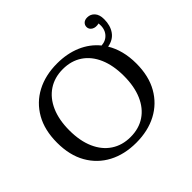

<svg xmlns="http://www.w3.org/2000/svg" viewBox="-178 -982 1212 1212"><g transform="rotate(-45 427.5 -376.5)"><path d="M399 13Q294 13 214.5 -29Q135 -71 90 -150Q45 -229 45 -341Q45 -453 90 -532Q135 -611 214.5 -653Q294 -695 399 -695Q488 -695 559.5 -664.5Q631 -634 678 -576Q720 -579 744 -609Q768 -639 763 -688Q732 -681 712.5 -693Q693 -705 693 -726Q693 -743 705 -754.5Q717 -766 739 -766Q768 -766 787.5 -744.5Q807 -723 807 -682Q807 -626 780.5 -588.5Q754 -551 702 -542Q727 -501 740 -450.5Q753 -400 753 -341Q753 -229 708 -150Q663 -71 583.5 -29Q504 13 399 13ZM399 -38Q474 -38 528.5 -74.5Q583 -111 612.5 -179Q642 -247 642 -341Q642 -435 612.5 -503Q583 -571 528.5 -607.5Q474 -644 399 -644Q325 -644 270 -607.5Q215 -571 185 -503Q155 -435 155 -341Q155 -247 185 -179Q215 -111 270 -74.5Q325 -38 399 -38Z"/></g></svg>

Font: Montagu Slab 144pt
Style: Regular
Weight: 400
Designer: Florian Karsten
Foundry: Florian Karsten
Version: Version 1.000; ttfautohint (v1.8.3)